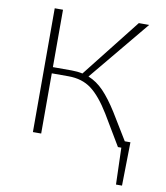

<svg xmlns="http://www.w3.org/2000/svg" viewBox="-92 -734 869 1005"><g transform="rotate(10 342.5 -231.5)"><path d="M599 -36H629L625 195H593L587 0H569L473 -161Q421 -246 371.5 -283Q322 -320 250 -320H161V0H117V-658H161V-353H261Q292 -353 319 -347L564 -658H619L353 -337Q398 -319 435 -280.5Q472 -242 513 -177Z"/></g></svg>

Font: EauTestSC Light
Style: Regular
Weight: 300
Designer: Christian Thalmann (Catharsis Fonts)
Version: Version 0.001;PS 000.001;hotconv 1.0.88;makeotf.lib2.5.64775